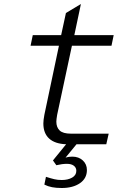

<svg xmlns="http://www.w3.org/2000/svg" viewBox="-20 -722 690 961"><path d="M144 -546H286L310 -657L385 -702L352 -546H549L538 -493H340L266 -147Q262 -123 262 -113Q262 -85 278.5 -69Q295 -53 335 -53H524L512 0H363L308 67Q318 64 326 63Q334 62 342 62Q374 62 394.5 81Q415 100 415 129Q415 171 380 195Q345 219 289 219Q261 219 240.5 215Q220 211 202 202L210 163Q235 171 252 175Q269 179 289 179Q320 179 341 167Q362 155 362 133Q362 117 349.5 107.5Q337 98 315 98Q291 98 262 105L245 81L311 0Q255 -2 226 -28.5Q197 -55 197 -104Q197 -120 202 -147L275 -493H133Z"/></svg>

Font: Azeret Mono Light
Style: Italic
Weight: 300
Italic angle: -12°
Designer: Martin Vácha
Foundry: Displaay
Version: Version 1.000; Glyphs 3.0.3, build 3074